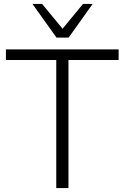

<svg xmlns="http://www.w3.org/2000/svg" viewBox="-20 -956 637 976"><path d="M266 0V-651H10V-705H583V-651H328V0ZM267 -765 145 -936H194L298 -810L402 -936H451L329 -765Z"/></svg>

Font: Mulish Light
Style: Regular
Weight: 300
Designer: Vernon Adams
Foundry: Vernon Adams
Version: Version 3.603; ttfautohint (v1.8.3)